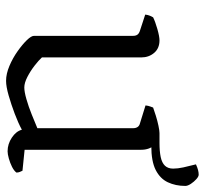

<svg xmlns="http://www.w3.org/2000/svg" viewBox="-41 -628 674 632"><g transform="rotate(90 296.0 -312.0)"><path d="M246 5Q223 5 197 -6Q171 -17 148.5 -33Q126 -49 112 -63.5Q98 -78 98 -87V-413Q98 -422 94 -427.5Q90 -433 80 -436L28 -453Q29 -462 32 -469Q35 -476 37 -479Q51 -486 75.5 -493Q100 -500 113 -500Q139 -500 154 -482.5Q169 -465 169 -440V-113Q179 -102 196.5 -88.5Q214 -75 233.5 -65Q253 -55 268 -55Q282 -55 306.5 -62Q331 -69 357 -79.5Q383 -90 402 -98V-413Q402 -422 398 -428Q394 -434 385 -436L327 -454Q328 -463 330.5 -469.5Q333 -476 334 -479Q345 -483 361 -488Q377 -493 393.5 -496.5Q410 -500 418 -500Q443 -500 458 -483Q473 -466 473 -440V-56L542 -49Q544 -45 546 -40Q548 -35 548 -29Q542 -21 529 -14.5Q516 -8 501.5 -4Q487 0 478 0Q454 0 433 -14Q412 -28 407 -47Q385 -35 354.5 -23.5Q324 -12 294.5 -3.5Q265 5 246 5ZM418 -480V-500H450Q478 -500 497 -504Q516 -508 525.5 -518Q535 -528 535 -545Q535 -560 531 -578.5Q527 -597 521 -620Q532 -625 540 -627Q548 -629 555 -629Q561 -629 569.5 -621.5Q578 -614 585 -603.5Q592 -593 592 -585Q592 -553 580 -527.5Q568 -502 539.5 -487.5Q511 -473 460 -473Q451 -473 438.5 -475Q426 -477 418 -480Z"/></g></svg>

Font: Texturina 12pt ExtraLight
Style: Regular
Weight: 250
Designer: Guillermo Torres Carreño
Foundry: Omnibus-Type
Version: Version 1.002